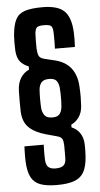

<svg xmlns="http://www.w3.org/2000/svg" viewBox="-65 -840 564 1087"><g transform="rotate(-5 217.0 -296.0)"><path d="M213.3 209.1Q155.3 209.1 119.8 196Q84.3 182.9 67.5 150.6Q50.7 118.3 48.1 61Q47.6 49.3 47.6 31.6Q47.6 13.9 48.1 -2Q48.6 -17.9 49.1 -24.9H158.7Q158 -6.7 157.8 9.4Q157.5 25.4 157.7 38.5Q157.9 51.5 158.4 61Q159.9 90.8 173.5 102.8Q187 114.9 213.3 114.9Q245.4 114.9 259.4 102.8Q273.5 90.8 273.8 61Q273.9 43.1 274 24.7Q274.1 6.2 273.9 -10.9Q273.6 -32.8 267.7 -46.2Q261.7 -59.6 238.7 -65.4L177.9 -82.1Q116 -98.8 81.7 -131.1Q47.4 -163.3 45.1 -225Q44.4 -256.2 44.4 -280.7Q44.4 -305.2 45.1 -339.5Q46.5 -386 65.5 -414.7Q84.5 -443.4 112.8 -455.4V-474Q85.3 -483.9 66.5 -505Q47.7 -526 44.9 -569.2Q43.6 -590 43.8 -615.3Q44 -640.5 45.3 -656.8Q50.4 -715.1 66.7 -746.2Q83.1 -777.3 119.1 -789.2Q155.2 -801 219.4 -801Q307.1 -801 343.7 -764.3Q380.2 -727.5 383.8 -643.1Q384.7 -625.6 384.5 -604.7Q384.3 -583.7 382.8 -560.9H269.3Q269.9 -576.3 270.2 -595.5Q270.5 -614.7 270.3 -631.5Q270 -648.3 269.5 -656.8Q268 -684.3 257.3 -691.6Q246.5 -698.8 219.4 -698.8Q190.7 -698.8 180.2 -691.6Q169.6 -684.3 166.8 -656.8Q165.6 -643.9 165.4 -615.6Q165.2 -587.2 165.7 -569.2Q167 -545.1 173.3 -530Q179.7 -515 204.7 -508.8L261.4 -495.2Q322.8 -480.8 354.3 -440.1Q385.8 -399.3 389 -335.4Q391 -299.5 390.8 -277.2Q390.5 -254.9 388.9 -225Q386.1 -186.3 368 -161.1Q349.9 -135.9 324.1 -124.3V-108.7Q353.2 -97.3 371 -71.1Q388.8 -45 390 -7Q390.9 9.3 390.4 28.2Q389.9 47.1 388.9 61Q385.3 116.7 368 149Q350.7 181.3 313.5 195.2Q276.3 209.1 213.3 209.1ZM220.8 -174.3Q251.5 -174.3 262.9 -189.4Q274.4 -204.6 277.1 -228.9Q278.6 -244.4 279.1 -264.4Q279.6 -284.3 279.1 -304.2Q278.6 -324.1 277.1 -339.5Q274.4 -363.5 263.1 -378.2Q251.7 -393 220.8 -393Q190.6 -393 177.9 -378.2Q165.1 -363.5 162.6 -339.5Q160.6 -316.4 160.7 -284.1Q160.9 -251.8 162.6 -228.9Q166.2 -204.4 178.4 -189.4Q190.6 -174.3 220.8 -174.3Z"/></g></svg>

Font: Big Shoulders Display SC Thin
Style: Regular
Weight: 100
Designer: Patric King
Foundry: XO Type Co
Version: Version 2.002